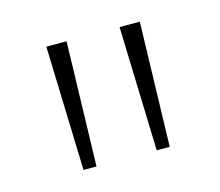

<svg xmlns="http://www.w3.org/2000/svg" viewBox="-52 -778 441 385"><g transform="rotate(-15 168.5 -585.0)"><path d="M79 -456 71 -714H113L106 -456ZM231 -456 223 -714H265L258 -456Z"/></g></svg>

Font: Noto Sans Khmer ExtraLight
Style: Regular
Weight: 250
Version: Version 2.003